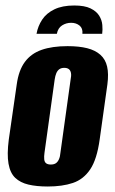

<svg xmlns="http://www.w3.org/2000/svg" viewBox="-20 -671 419 699"><path d="M250 -651Q288 -651 309.5 -640.5Q331 -630 341 -614Q351 -598 352.5 -580Q354 -562 352 -548H280Q282 -568 269.5 -578Q257 -588 239 -588Q221 -588 206 -578.5Q191 -569 187 -548H113Q118 -576 133.5 -599.5Q149 -623 178 -637Q207 -651 250 -651ZM154 8Q113 8 83.5 1Q54 -6 35.5 -23.5Q17 -41 11 -75Q5 -109 12 -163L41 -364Q48 -415 70.5 -445.5Q93 -476 131.5 -489.5Q170 -503 226 -503Q268 -503 297.5 -495.5Q327 -488 345.5 -471.5Q364 -455 370 -428.5Q376 -402 371 -364L343 -164Q333 -91 308.5 -54.5Q284 -18 245.5 -5Q207 8 154 8ZM165 -72Q176 -72 183 -76.5Q190 -81 194.5 -91Q199 -101 200 -115L237 -381Q240 -395 238.5 -404.5Q237 -414 231 -419Q225 -424 214 -424Q203 -424 196 -419Q189 -414 185 -404.5Q181 -395 179 -381L142 -115Q140 -101 141 -91Q142 -81 148 -76.5Q154 -72 165 -72Z"/></svg>

Font: Alumni Sans Thin ExtraBold
Style: Italic
Weight: 800
Italic angle: -8°
Version: Version 1.016